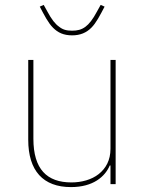

<svg xmlns="http://www.w3.org/2000/svg" viewBox="-20 -750 596 782"><path d="M430 -76H427C408 -31 360 12 269 12C156 12 95 -54 95 -181V-506H116V-185C116 -61 171 -7 271 -7C312 -7 353 -18 382 -41C411 -64 430 -97 430 -144V-506H451V0H430ZM274 -606C239 -606 216 -617 196 -637C176 -657 161 -687 142 -723L158 -730L173 -703C190 -671 205 -652 221 -641C236 -629 251 -625 274 -625C295 -625 312 -629 328 -641C343 -652 358 -671 375 -703L390 -730L406 -723C387 -687 372 -657 352 -637C332 -617 307 -606 274 -606Z"/></svg>

Font: Plexus Sans Thin
Style: Regular
Weight: 250
Version: Version 2.001;PS 002.001;hotconv 1.0.70;makeotf.lib2.5.58329